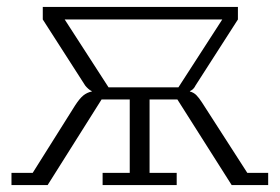

<svg xmlns="http://www.w3.org/2000/svg" viewBox="-20 -532 804 552"><path d="M13 -35H74L196 -229Q209 -249 219.5 -257.5Q230 -266 244 -269V-270Q239 -272 233.5 -277Q228 -282 225 -286L103 -476V-512H664V-476L542 -286Q537 -275 526 -270V-269Q537 -266 544.5 -258.5Q552 -251 561 -237L691 -35H751V0H646L490 -246H410V-35H488V0H275V-35H353V-246H272L117 0H13ZM493 -281 619 -476H166L292 -281Z"/></svg>

Font: IBM Plex Serif Light
Style: Regular
Weight: 300
Designer: Mike Abbink, Paul van der Laan, Pieter van Rosmalen
Foundry: Bold Monday
Version: Version 3.001